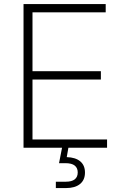

<svg xmlns="http://www.w3.org/2000/svg" viewBox="-20 -748 624 972"><path d="M99.1 0V-727.5H515.1V-685.5H144.5V-387.7H490.7V-345.2H144.5V-42H522V0ZM262.7 204.1V171.9H313.5Q343.3 171.9 358.4 159.9Q373.5 147.9 373.5 125Q373.5 102.5 358.4 90.3Q343.3 78.1 311.5 78.1H278.8L296.9 -14.2H326.2V0L317.9 47.4Q362.3 48.8 386.2 68.8Q410.2 88.9 410.2 125.5Q410.2 163.1 385 183.6Q359.9 204.1 314 204.1Z"/></svg>

Font: Inter 18pt ExtraLight
Style: Regular
Weight: 250
Designer: Rasmus Andersson
Foundry: rsms
Version: Version 4.001;git-66647c0bb